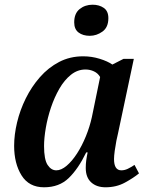

<svg xmlns="http://www.w3.org/2000/svg" viewBox="-20 -785 634 815"><path d="M167 10Q103 10 71.5 -40.5Q40 -91 40 -166Q40 -213 52.5 -265.5Q65 -318 89.5 -367.5Q114 -417 149.5 -457.5Q185 -498 231 -522Q277 -546 333 -546Q369 -546 403 -535.5Q437 -525 457 -511L504 -535H548L481 -219Q478 -208 474 -187.5Q470 -167 467 -145Q464 -123 464 -110Q464 -62 495 -62Q509 -62 522.5 -68.5Q536 -75 551 -85L570 -49Q547 -30 510.5 -10Q474 10 428 10Q390 10 367 -11Q344 -32 344 -72Q344 -89 346 -104Q348 -119 352 -138H346Q312 -68 271.5 -29Q231 10 167 10ZM219 -62Q240 -62 263 -81.5Q286 -101 307 -133.5Q328 -166 344.5 -206.5Q361 -247 370 -288L405 -458Q396 -474 379 -482Q362 -490 343 -490Q309 -490 281 -467.5Q253 -445 232 -408.5Q211 -372 196.5 -329Q182 -286 174.5 -242.5Q167 -199 167 -165Q167 -108 182 -85Q197 -62 219 -62ZM361 -633Q332 -633 313.5 -647Q295 -661 295 -690Q295 -728 318 -746.5Q341 -765 373 -765Q401 -765 420.5 -751.5Q440 -738 440 -708Q440 -669 415 -651Q390 -633 361 -633Z"/></svg>

Font: Noto Serif SemiCondensed SemiBold
Style: Italic
Weight: 600
Width: 4
Italic angle: -12°
Designer: Monotype Design Team
Foundry: Monotype Imaging Inc.
Version: Version 2.014; ttfautohint (v1.8.4.7-5d5b)